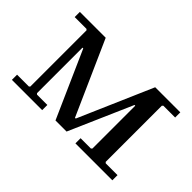

<svg xmlns="http://www.w3.org/2000/svg" viewBox="-80 -690 919 919"><g transform="rotate(45 380.0 -230.0)"><path d="M640 -425 635 -420V-40L640 -35H720V0H470V-35H540L545 -40V-330H540L400 -10H325L175 -348H170V-40L175 -35H245V0H40V-35H120L125 -40V-420L120 -425H40V-460H215L382 -85H387L550 -460H720V-425Z"/></g></svg>

Font: Brygada 1918
Style: Regular
Weight: 400
Designer: Mateusz Machalski | Borys Kosmynka | Przemek Hoffer
Foundry: NIEPODLEGLA 2018
Version: Version 3.006